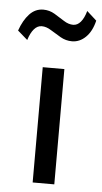

<svg xmlns="http://www.w3.org/2000/svg" viewBox="-91 -778 433 813"><g transform="rotate(5 125.0 -372.0)"><path d="M79.5 0V-490H171.5V0ZM4 -599 -38 -635.5Q-22.5 -680 2.2 -706.5Q27 -733 61 -733Q87 -733 109.2 -719.8Q131.5 -706.5 151.8 -693.2Q172 -680 192 -680Q210 -680 224 -696.5Q238 -713 246.5 -743.5L288 -706Q277 -660 251.2 -635Q225.5 -610 193 -610Q167 -610 144.2 -623Q121.5 -636 100.8 -649.2Q80 -662.5 60.5 -662.5Q42 -662.5 27.8 -646Q13.5 -629.5 4 -599Z"/></g></svg>

Font: Geologica Cursive Light
Style: Regular
Weight: 300
Designer: Sindre Bremnes, Frode Helland
Foundry: Monokrom Skriftforlag AS
Version: Version 1.010;gftools[0.9.28]